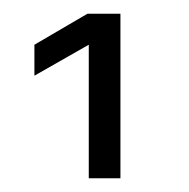

<svg xmlns="http://www.w3.org/2000/svg" viewBox="-20 -597 275 279"><path d="M155 -338H109V-532L30 -487V-532L107 -577H155Z"/></svg>

Font: Wallpoet
Style: Regular
Weight: 400
Designer: Lars Berggren
Foundry: Lars Berggren
Version: Version 1.000